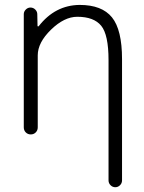

<svg xmlns="http://www.w3.org/2000/svg" viewBox="-20 -576 592 792"><path d="M134.8 -468.8Q134.8 -467.8 136.2 -467.3Q137.7 -466.8 139.6 -467.8Q207 -554.7 308.6 -555.7Q400.4 -555.7 441.9 -504.4Q483.4 -453.1 483.4 -332V168Q483.4 179.7 475.1 188Q466.8 196.3 455.6 196.3Q444.3 196.3 436 188Q427.7 179.7 427.7 168V-328.1Q427.7 -432.6 397.5 -469.7Q367.2 -506.8 298.8 -506.8Q245.1 -506.8 190.4 -453.6Q135.7 -400.4 135.7 -347.7V-50.8Q135.7 -38.1 127.4 -29.8Q119.1 -21.5 106.9 -21.5Q94.7 -21.5 86.4 -29.8Q78.1 -38.1 78.1 -50.8V-517.6Q78.1 -528.3 86.4 -536.6Q94.7 -544.9 105.5 -544.9Q117.2 -544.9 125.5 -536.6Q133.8 -528.3 133.8 -517.6Z"/></svg>

Font: irohamaru Light
Style: Regular
Weight: 200
Designer: [Source Han Sans]
Ryoko NISHIZUKA  (kana & ideographs); Paul D. Hunt (Latin, Greek & Cyrillic); Wenlong ZHANG  (bopomofo
Version: Version 1.01